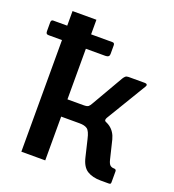

<svg xmlns="http://www.w3.org/2000/svg" viewBox="-135 -847 863 952"><g transform="rotate(20 297.0 -371.0)"><path d="M15 -589Q6 -589 3 -593Q0 -597 0 -605V-651Q0 -665 11 -665H324Q335 -665 335 -652V-606Q335 -589 314 -589ZM85 0V-742H211V-322H321L369 -294Q421 -291 449.5 -270.5Q478 -250 488 -211L512 -112Q517 -92 525 -85.5Q533 -79 545 -79Q557 -79 557 -68V-11Q557 -5 555 -2.5Q553 0 546 0H504Q460 0 432 -17.5Q404 -35 393 -83L372 -171Q363 -211 349 -221Q335 -231 308 -231H211V0ZM296 -270V-322Q315 -322 321.5 -327.5Q328 -333 335 -346L431 -512Q436 -520 441.5 -525Q447 -530 458 -530H544Q552 -530 555 -525.5Q558 -521 552 -512L426 -303Q422 -296 422 -290.5Q422 -285 430 -281Z"/></g></svg>

Font: Libre Franklin SemiBold
Style: Regular
Weight: 600
Designer: Pablo Impallari, Rodrigo Fuenzalida, Nhung Nguyen
Foundry: Impallari Type
Version: Version 3.000